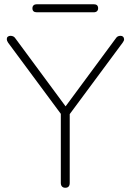

<svg xmlns="http://www.w3.org/2000/svg" viewBox="-20 -880 617 906"><path d="M288 6Q278 6 272.5 0Q267 -6 267 -17V-367L278 -328L18 -679Q12 -688 12 -695.5Q12 -703 17 -707Q22 -711 29 -711Q37 -711 43 -708Q49 -705 54 -697L297 -368H282L525 -697Q530 -705 535.5 -708Q541 -711 549 -711Q556 -711 560.5 -707Q565 -703 565.5 -695.5Q566 -688 559 -679L299 -328L309 -367V-17Q309 6 288 6ZM154 -822Q133 -822 133 -841Q133 -850 138.5 -855Q144 -860 154 -860H422Q443 -860 443 -841Q443 -832 437.5 -827Q432 -822 422 -822Z"/></svg>

Font: Nunito ExtraLight ExtraLight
Style: Regular
Weight: 250
Version: Version 3.602